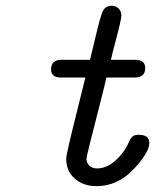

<svg xmlns="http://www.w3.org/2000/svg" viewBox="-20 -636 565 661"><path d="M155.8 -397Q155.8 -430.2 191.9 -430.2H290Q296.9 -460 308.1 -505.9Q325.2 -579.1 334 -597.7Q342.8 -616.2 365.2 -616.2Q378.4 -616.2 388.2 -606.7Q397.9 -597.2 397.9 -583Q397.9 -576.2 392.6 -552.5Q387.2 -528.8 377.2 -491.5Q367.2 -454.1 361.8 -430.2H444.8Q480 -430.2 480 -401.9Q480 -369.1 443.8 -369.1Q443.4 -369.1 442.9 -369.1H346.2Q342.3 -349.1 324.7 -280.5Q307.1 -211.9 292.5 -154.1Q277.8 -96.2 277.8 -88.9Q277.8 -74.7 287.8 -65.4Q297.9 -56.2 314 -56.2Q346.2 -56.2 376 -82Q405.8 -107.9 422.9 -145Q429.7 -160.2 436.3 -166Q442.9 -171.9 457 -171.9H458Q494.1 -171.9 494.1 -144Q494.1 -110.8 439.5 -53Q384.8 4.9 312 4.9Q267.1 4.9 237.5 -21Q208 -46.9 208 -88.9Q208 -89.8 208 -90.8Q208 -105 245.1 -252.9Q262.2 -322.8 273.9 -369.1H189.9Q155.8 -369.1 155.8 -397Z"/></svg>

Font: CMU Typewriter Text
Style: Italic
Weight: 500
Italic angle: -14.04°
Version: Version 0.7.0